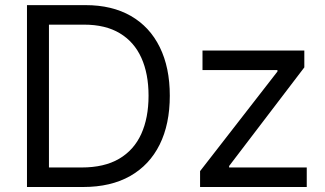

<svg xmlns="http://www.w3.org/2000/svg" viewBox="-20 -748 1300 768"><path d="M312.5 0H137.7V-78.1H306.6Q397 -78.1 456.3 -112.8Q515.6 -147.5 544.9 -211.9Q574.2 -276.4 574.2 -365.2Q574.2 -453.1 545.4 -516.8Q516.6 -580.6 459.2 -615Q401.9 -649.4 316.4 -649.4H133.8V-727.5H322.3Q428.2 -727.5 503.7 -684.1Q579.1 -640.6 619.1 -559.3Q659.2 -478 659.2 -365.2Q659.2 -251.5 618.7 -169.7Q578.1 -87.9 500.7 -43.9Q423.3 0 312.5 0ZM175.8 -727.5V0H87.9V-727.5ZM780.3 0V-63.5L1089.8 -461.9V-467.8H790V-545.9H1197.3V-478.5L896.5 -84V-78.1H1207V0Z"/></svg>

Font: Inter V
Style: 
Weight: 400
Designer: Rasmus Andersson
Foundry: rsms
Version: Version 4.000;git-a3f224843